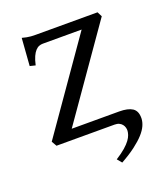

<svg xmlns="http://www.w3.org/2000/svg" viewBox="-118 -545 678 783"><g transform="rotate(-20 221.0 -153.0)"><path d="M337.9 -43.9Q375.5 -43.9 395 -31.2Q413.6 -18.6 413.6 10.7V14.2Q413.1 28.8 406 44.9Q398.9 61 383.1 78.6Q367.2 96.2 341.6 115.7Q315.9 135.3 278.3 156.2L261.7 136.2Q287.1 120.1 303 106.2Q318.8 92.3 327.4 80.6Q335.9 68.8 339.1 59.1Q342.3 49.3 342.8 42Q343.3 35.2 341.3 27.8Q339.4 20.5 334.5 14.2Q329.6 7.8 321.5 3.9Q313.5 0 301.8 0H49.8L37.1 -22L308.1 -410.2H139.2Q131.3 -410.2 123.3 -407.2Q115.2 -404.3 107.7 -396.2Q100.1 -388.2 93.5 -373.8Q86.9 -359.4 82 -336.9L58.1 -342.8L66.9 -461.9Q77.6 -459 86.4 -457.3Q95.2 -455.6 104.7 -454.8Q114.3 -454.1 125.5 -454.1H393.1L403.8 -433.1L131.8 -43.9Z"/></g></svg>

Font: Akkhara
Style: Regular
Weight: 400
Designer: J. Victor Gaultney
Version: Version 1.00 June 13, 2006, initial release